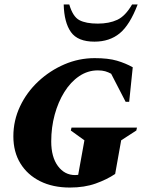

<svg xmlns="http://www.w3.org/2000/svg" viewBox="-20 -832 646 862"><path d="M294 10Q217 10 160 -18.5Q103 -47 71.5 -98.5Q40 -150 40 -220Q40 -291 70 -354.5Q100 -418 152 -466.5Q204 -515 269 -543Q334 -571 405 -571Q466 -571 505 -559.5Q544 -548 576 -530L560 -375H544L479 -501Q466 -508 452.5 -512Q439 -516 419 -516Q374 -516 335.5 -490Q297 -464 269 -419Q241 -374 225.5 -317Q210 -260 210 -197Q210 -127 240 -86.5Q270 -46 317 -46Q323 -46 331 -47L359 -202L298 -246L301 -259H595L592 -246L524 -202L497 -51Q460 -26 409.5 -8Q359 10 294 10ZM404 -645Q329 -645 298.5 -688Q268 -731 266 -812H291Q307 -757 336.5 -741.5Q366 -726 419 -726Q470 -726 506.5 -743Q543 -760 573 -812H598Q563 -720 517.5 -682.5Q472 -645 404 -645Z"/></svg>

Font: Spectral SC ExtraBold
Style: Italic
Weight: 800
Italic angle: -10°
Designer: Jean-Baptiste Levee
Foundry: Production Type
Version: Version 2.001